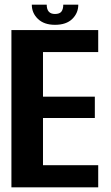

<svg xmlns="http://www.w3.org/2000/svg" viewBox="-20 -804 478 824"><path d="M29 0V-675H401.5V-580.5H164.5V-389H387V-297.5H164.5V-95H401.5V0ZM216 -697.5Q169 -697.5 142.8 -722.8Q116.5 -748 116.5 -784H180.5Q180.5 -744 216 -744Q236 -744 243.8 -754.5Q251.5 -765 251.5 -784H316Q316 -748 290.2 -722.8Q264.5 -697.5 216 -697.5Z"/></svg>

Font: Anybody SemiBold
Style: Regular
Weight: 600
Designer: Tyler Finck
Foundry: Etcetera Type Company
Version: Version 1.010; ttfautohint (v1.8.3) -l 8 -r 50 -G 200 -x 14 